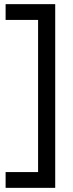

<svg xmlns="http://www.w3.org/2000/svg" viewBox="-20 -770 350 925"><path d="M7 135V59H163.5V-674H7V-750H246V135Z"/></svg>

Font: Cabin
Style: Regular
Weight: 400
Width: 4
Designer: Pablo Impallari
Foundry: Pablo Impallari. http://www.impallari.com Igino Marini. http://www.ikern.com
Version: Version 3.001